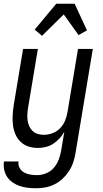

<svg xmlns="http://www.w3.org/2000/svg" viewBox="-29 -781 549 1024"><path d="M164 223Q141 223 119 220.5Q97 218 76.5 211Q56 204 38.5 192Q21 180 9.5 163Q-2 146 -6.5 124.5Q-11 103 -8 80H70Q67 99 75.5 114.5Q84 130 99 138.5Q114 147 132 150Q150 153 169 153Q193 153 217.5 143Q242 133 258.5 113.5Q275 94 284 70.5Q293 47 297 23L314 -78Q303 -59 288 -42.5Q273 -26 254.5 -14Q236 -2 214.5 3Q193 8 173 8Q146 8 122 0Q98 -8 80.5 -25Q63 -42 53 -65.5Q43 -89 40 -114.5Q37 -140 38.5 -166.5Q40 -193 44 -219L94 -520H173L121 -208Q118 -191 117 -174Q116 -157 118 -140.5Q120 -124 126.5 -109Q133 -94 144.5 -83Q156 -72 171.5 -67Q187 -62 204 -62Q227 -62 250.5 -70.5Q274 -79 291.5 -97Q309 -115 318 -137.5Q327 -160 331 -183L387 -520H466L374 34Q370 59 362 83.5Q354 108 339.5 130.5Q325 153 305.5 171.5Q286 190 262 202Q238 214 213 218.5Q188 223 164 223ZM195 -590 156 -623 271 -761H369L435 -619L390 -594L311 -704Z"/></svg>

Font: Iosevka Custom
Style: Italic
Weight: 400
Italic angle: -9°
Monospace: yes
Designer: Belleve Invis
Foundry: Belleve Invis
Version: Version 30.3.3; ttfautohint (v1.8.3)